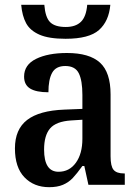

<svg xmlns="http://www.w3.org/2000/svg" viewBox="-20 -767 571 797"><path d="M42 -151Q42 -230 92.5 -269Q143 -308 247 -312L322 -315V-373Q322 -433 307 -463Q292 -493 251 -493Q212 -493 196.5 -465Q181 -437 181 -384Q130 -384 105 -399.5Q80 -415 80 -449Q80 -498 129.5 -522.5Q179 -547 258 -547Q351 -547 395 -507Q439 -467 439 -375V-118Q439 -77 451.5 -62Q464 -47 495 -47H498V0H347L330 -78H322Q299 -46 282 -28Q265 -10 241.5 0Q218 10 184 10Q121 10 81.5 -31Q42 -72 42 -151ZM322 -191V-270L275 -267Q213 -263 188 -234Q163 -205 163 -146Q163 -54 223 -54Q268 -54 295 -91.5Q322 -129 322 -191ZM68 -747H164Q168 -695 188 -675Q208 -655 253 -655Q294 -655 316 -676.5Q338 -698 342 -747H438Q432 -679 391 -642.5Q350 -606 252 -606Q183 -606 144 -623Q105 -640 88.5 -670.5Q72 -701 68 -747Z"/></svg>

Font: Noto Serif NarrowSemiBold
Style: Regular
Weight: 600
Width: 4
Designer: Monotype Design Team
Foundry: Monotype Imaging Inc.
Version: Version 1.001